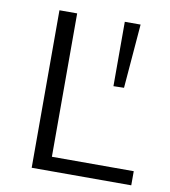

<svg xmlns="http://www.w3.org/2000/svg" viewBox="-76 -724 701 790"><g transform="rotate(10 274.5 -329.0)"><path d="M109 -658H183V-59H525V0H109ZM382 -389V-658H448L426 -390Z"/></g></svg>

Font: LXGW Bright GB
Style: Regular
Weight: 400
Designer: Christian Thalmann (Catharsis Fonts)
Foundry: LXGW / Christian Thalmann (Catharsis Fonts) / Fontworks Inc.
Version: Version 5.510